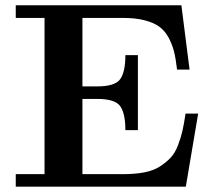

<svg xmlns="http://www.w3.org/2000/svg" viewBox="-20 -700 795 720"><path d="M39.1 0V-46.9H147V-632.8H39.1V-680.2H660.2L690.9 -439H644Q639.2 -480 632.6 -506.6Q626 -533.2 612.1 -559.1Q598.1 -585 577.1 -600.1Q556.2 -615.2 522 -624Q487.8 -632.8 440.9 -632.8H289.1V-376H344.2Q411.1 -376 430.7 -403.1Q450.2 -430.2 450.2 -493.2H497.1V-211.9H450.2Q450.2 -274.9 430.7 -302Q411.1 -329.1 344.2 -329.1H289.1V-46.9H440.9Q485.8 -46.9 520.5 -53.5Q555.2 -60.1 579.1 -75.4Q603 -90.8 619.6 -108.4Q636.2 -126 647.2 -154.5Q658.2 -183.1 664.1 -209Q669.9 -234.9 675.8 -273.9H723.1L676.8 0Z"/></svg>

Font: CMU Serif
Style: Bold
Weight: 700
Version: Version 0.7.0